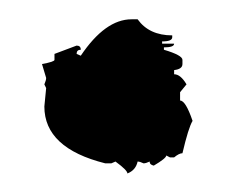

<svg xmlns="http://www.w3.org/2000/svg" viewBox="-20 -452 246 203"><path d="M114.7 -268.6Q114.7 -272 102.1 -281.2L97.7 -279.3H91.3Q26.9 -295.4 26.9 -339.4L28.8 -358.9L26.9 -362.8Q28.8 -367.2 28.8 -369.6L24.4 -384.3Q37.6 -386.7 37.6 -388.7V-395L61 -403.8Q65.4 -403.8 65.4 -399.4Q61 -399.4 61 -395L65.4 -393.1Q91.3 -431.6 119.1 -431.6H125.5Q137.7 -414.6 162.1 -414.6V-412.6Q162.1 -408.2 151.4 -408.2V-405.8H164.1Q164.1 -401.9 153.3 -401.9V-399.4Q172.9 -393.6 172.9 -388.7V-384.3Q172.9 -378.9 164.1 -377.9V-373.5Q170.9 -373.5 177.2 -362.8L170.4 -354.5V-345.7Q176.3 -345.7 183.6 -324.2Q179.2 -316.9 172.9 -290Q169.4 -290 164.1 -285.6H159.7L155.8 -287.6Q155.8 -284.7 142.6 -276.9Q138.2 -277.8 138.2 -281.2Q134.3 -279.3 131.8 -279.3Q127.9 -281.2 125.5 -281.2Q123.5 -272 114.7 -268.6Z"/></svg>

Font: Mister Brush
Style: Regular
Weight: 400
Designer: GGBotNet
Foundry: GGBotNet
Version: 1.00